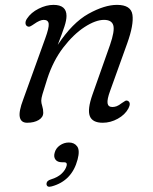

<svg xmlns="http://www.w3.org/2000/svg" viewBox="-20 -482 613 768"><path d="M89 -377Q82.5 -380.5 82 -389.2Q81.5 -398 88 -407.5Q104 -432 134.5 -447.2Q165 -462.5 194 -462.5Q246 -462.5 246 -418.5Q246 -401 237.8 -376Q229.5 -351 211 -302.5Q269.5 -391 333.8 -426.8Q398 -462.5 448 -462.5Q504 -462.5 509.8 -422.8Q515.5 -383 489 -309L420.5 -118.5Q408 -84.5 410.2 -69.2Q412.5 -54 429.5 -54Q438 -54 446.8 -57.2Q455.5 -60.5 467 -69.5Q475 -75 480.5 -78.2Q486 -81.5 492.5 -78Q505 -70 493.5 -48Q480 -23 451 -7Q422 9 391 9Q349.5 9 339.2 -17.8Q329 -44.5 350 -104L420 -302Q439.5 -358.5 433.2 -380.5Q427 -402.5 396 -402.5Q362.5 -402.5 318.2 -373.8Q274 -345 233.2 -292Q192.5 -239 169 -166.5Q154.5 -121 149.8 -104.8Q145 -88.5 145 -79Q145 -70 149 -57.5Q153 -45 153 -31Q153 -13 134.8 -2Q116.5 9 88.5 9Q64 9 59.2 -13.5Q54.5 -36 73 -84.5L161 -328.5Q176.5 -371 174.8 -386.8Q173 -402.5 155 -402.5Q139.5 -402.5 116.5 -386Q108 -380 101.5 -376.8Q95 -373.5 89 -377ZM228 167Q209.5 167 201.8 156.2Q194 145.5 198.5 129.5Q203 111 219.5 99.5Q236 88 255.5 88Q277.5 88 288.8 103.8Q300 119.5 290.5 155.5Q268 241.5 187 263.5Q167.5 269 166 254.5Q166 240.5 184 235.5Q210.5 227.5 226.2 212.8Q242 198 246.5 181Q250 167 236.5 167Z"/></svg>

Font: Fraunces 9pt SuperSoft Light
Style: Italic
Weight: 300
Italic angle: -16°
Version: Version 1.000;[b76b70a41]